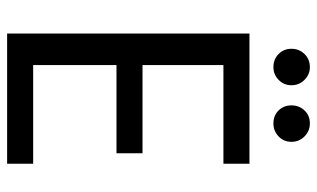

<svg xmlns="http://www.w3.org/2000/svg" viewBox="-200 -712 912 553"><g transform="rotate(90 256.5 -436.0)"><path d="M452 -623H168V-390H422V-315H168V-75H452V0H77V-698H452ZM174 -767Q151 -767 136 -782Q121 -797 121 -819Q121 -841 136 -856.5Q151 -872 174 -872Q195 -872 210.5 -856.5Q226 -841 226 -819Q226 -797 210.5 -782Q195 -767 174 -767ZM336 -767Q313 -767 298.5 -782Q284 -797 284 -819Q284 -841 298.5 -856.5Q313 -872 336 -872Q358 -872 373.5 -856.5Q389 -841 389 -819Q389 -797 373.5 -782Q358 -767 336 -767Z"/></g></svg>

Font: Poppins
Style: Regular
Weight: 400
Designer: Ninad Kale (Devanagari), Jonny Pinhorn (Latin)
Foundry: Indian Type Foundry
Version: Version 3.002 2017